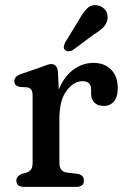

<svg xmlns="http://www.w3.org/2000/svg" viewBox="-20 -725 492 745"><path d="M205 -444 208 -377.5Q228.5 -428 264.5 -454.5Q300.5 -481 342.5 -481Q385.5 -481 411.2 -454.8Q437 -428.5 437 -383Q437 -349 422.2 -331.5Q407.5 -314 383.5 -314Q359 -314 346.2 -326.8Q333.5 -339.5 333.5 -361.5V-378Q333.5 -395.5 324.2 -402.8Q315 -410 300 -410Q266.5 -410 238.5 -373.2Q210.5 -336.5 210.5 -265V-93.5Q210.5 -59 239 -55.5L280 -50.5Q305.5 -47 305.5 -24.5Q305.5 0 276.5 0H72.5Q43.5 0 43.5 -24.5Q43.5 -41 65 -50.5L83.5 -55.5Q94.5 -59 100.5 -67.5Q106.5 -76 106.5 -93.5V-354Q106.5 -370.5 101.2 -377.2Q96 -384 86 -386L55 -388Q35.5 -393.5 35.5 -410Q35.5 -428.5 61 -437.5L136.5 -463.5Q149.5 -468.5 160.5 -472.5Q171.5 -476.5 179 -476.5Q202.5 -476.5 205 -444ZM286 -647Q301.5 -675.5 317.8 -692Q334 -708.5 359 -704Q379.5 -700 389.8 -684.2Q400 -668.5 397 -650.5Q394 -632.5 381 -619Q368 -605.5 345 -592L261 -529.5Q254 -526 245.8 -526Q237.5 -526 232.5 -531Q226.5 -537 227.8 -544.8Q229 -552.5 233 -560.5Z"/></svg>

Font: Fraunces 9pt SuperSoft
Style: Regular
Weight: 400
Version: Version 1.000;[b76b70a41]